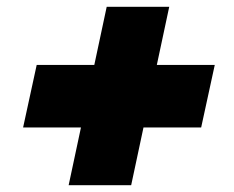

<svg xmlns="http://www.w3.org/2000/svg" viewBox="-20 -588 690 565"><path d="M48 -213 88 -397H612L572 -213ZM182 -43 294 -568H478L366 -43Z"/></svg>

Font: Azeret Mono Thin Black
Style: Italic
Weight: 900
Italic angle: -12°
Version: Version 1.002